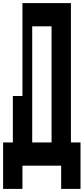

<svg xmlns="http://www.w3.org/2000/svg" viewBox="-20 -1050 540 1240"><path d="M0 170V-130H63V-430H125V-1030H438V-130H500V170H375V20H125V170ZM188 -130H313V-880H188Z"/></svg>

Font: 2P VHS
Style: Regular
Weight: 400
Designer: CodeMan38
Foundry: CodeMan38
Version: Version 3.000